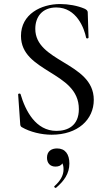

<svg xmlns="http://www.w3.org/2000/svg" viewBox="-20 -656 539 952"><path d="M294 -348C223 -391 155 -432 155 -513C155 -572 189 -619 259 -619C360 -619 398 -515 407 -469C409 -463 419 -465 419 -470L415 -595C415 -602 410 -608 399 -613C364 -628 319 -636 278 -636C184 -636 84 -586 84 -478C84 -387 155 -344 225 -300C297 -255 371 -211 371 -115C371 -32 315 -7 260 -7C157 -7 106 -107 82 -189C80 -194 69 -193 70 -187L80 -44C80 -33 83 -28 89 -25C128 -2 185 12 236 12C366 12 445 -63 445 -161C445 -257 368 -303 294 -348ZM263 80C236 80 213 93 213 126C213 153 229 170 255 170C271 170 283 165 289 154C293 161 295 170 295 184C295 215 278 242 250 267C246 270 253 278 258 275C297 242 324 205 324 155C324 108 303 80 263 80Z"/></svg>

Font: Cormorant Infant Book
Style: Regular
Weight: 500
Designer: Christian Thalmann (Catharsis Fonts)
Version: Version 1.000;PS 002.000;hotconv 1.0.88;makeotf.lib2.5.64775